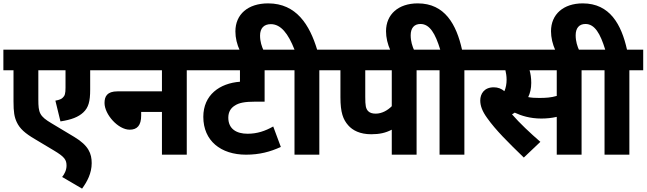

<svg xmlns="http://www.w3.org/2000/svg" viewBox="-20 -916 3829 1137"><path d="M585 -500V-622H0V-500H60V-315C60 -253 65 -223 79 -193C97 -154 129 -126 187 -92L299 -25C363 13 374 31 374 65C374 92 361 116 348 132L466 201C496 160 523 110 523 50C523 -6 505 -54 420 -105L285 -186C214 -228 207 -248 207 -327V-500H368V-397C368 -362 364 -349 352 -338C345 -330 331 -324 308 -320L338 -197C403 -207 444 -223 473 -250C504 -279 514 -315 514 -385V-500Z M572 -622V-500H939V-375H676C614 -375 599 -345 599 -306C599 -239 679 -148 748 -148C793 -148 816 -174 816 -232V-253H939V0H1086V-500H1168V-622Z M1670 -500V-622H1154V-500H1401V-432C1281 -423 1184 -354 1184 -224C1184 -82 1288 0 1437 0C1516 0 1581 -17 1643 -46L1598 -167C1550 -140 1503 -124 1446 -124C1381 -124 1332 -152 1332 -219C1332 -252 1346 -276 1371 -291C1395 -307 1429 -314 1492 -314H1547V-500Z M1724 -500V0H1871V-500H1953V-622H1858C1814 -767 1736 -896 1568 -896C1448 -896 1374 -831 1374 -730C1374 -692 1383 -653 1401 -615H1542C1530 -640 1520 -670 1520 -705C1520 -748 1542 -773 1584 -773C1643 -773 1687 -717 1724 -622H1656V-500Z M2447 -500H2528V-622H1939V-500H1996V-340C1996 -249 2012 -208 2042 -174C2068 -144 2112 -121 2178 -121C2228 -121 2263 -129 2300 -148V0H2447ZM2300 -500V-287C2276 -263 2242 -243 2205 -243C2184 -243 2170 -248 2160 -258C2146 -273 2143 -291 2143 -342V-500Z M2293 -615H2434C2422 -641 2412 -671 2412 -707C2412 -749 2432 -774 2470 -774C2525 -774 2558 -717 2587 -622H2515V-500H2583V0H2730V-500H2812V-622H2716C2683 -770 2615 -896 2454 -896C2339 -896 2266 -831 2266 -731C2266 -694 2275 -654 2293 -615Z M3424 -500H3506V-622H2798V-500H2973C2977 -483 2980 -464 2980 -444C2980 -420 2976 -397 2967 -376C2949 -391 2929 -399 2904 -399C2847 -399 2824 -360 2824 -321C2824 -291 2835 -258 2865 -217C2916 -145 2988 -74 3082 17L3180 -76C3121 -127 3057 -187 3012 -239C3017 -242 3023 -245 3028 -249C3066 -231 3119 -214 3185 -214C3216 -214 3247 -217 3277 -224V0H3424ZM3173 -336C3149 -336 3128 -337 3108 -341C3119 -364 3126 -391 3126 -425C3126 -455 3122 -480 3116 -500H3277V-348C3243 -338 3213 -336 3173 -336Z M3270 -615H3411C3399 -641 3389 -671 3389 -707C3389 -749 3409 -774 3447 -774C3502 -774 3535 -717 3564 -622H3492V-500H3560V0H3707V-500H3789V-622H3693C3660 -770 3592 -896 3431 -896C3316 -896 3243 -831 3243 -731C3243 -694 3252 -654 3270 -615Z"/></svg>

Font: Noto Sans SemiCondensed ExtraBold
Style: Italic
Weight: 800
Width: 4
Italic angle: -12°
Designer: Monotype Design Team
Foundry: Monotype Imaging Inc.
Version: Version 2.013